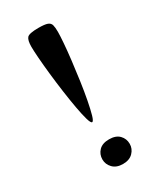

<svg xmlns="http://www.w3.org/2000/svg" viewBox="-162 -671 626 743"><g transform="rotate(-30 151.0 -300.0)"><path d="M138 -190Q132 -190 125.5 -212.5Q119 -235 112.5 -271Q106 -307 100 -350Q94 -393 89.5 -434.5Q85 -476 82.5 -509.5Q80 -543 80 -560Q80 -589 89 -599.5Q98 -610 140 -610Q168 -610 180 -605.5Q192 -601 195 -590Q198 -579 198 -559Q198 -543 195.5 -510Q193 -477 188 -435Q183 -393 177 -350.5Q171 -308 164 -271.5Q157 -235 150.5 -212.5Q144 -190 138 -190ZM161 10Q132 10 116 -6.5Q100 -23 100 -45Q100 -68 115.5 -84Q131 -100 161 -100Q191 -100 206.5 -84Q222 -68 222 -45Q222 -23 206 -6.5Q190 10 161 10Z"/></g></svg>

Font: Red Rose
Style: Regular
Weight: 400
Designer: Jaikishan Patel
Version: Version 2.000; ttfautohint (v1.8.3)